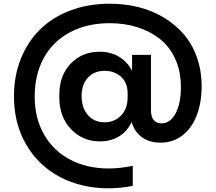

<svg xmlns="http://www.w3.org/2000/svg" viewBox="-20 -770 1166 1035"><path d="M565.9 245.1Q419.4 245.1 303.7 184.3Q188 123.5 121.6 10Q55.2 -103.5 55.2 -251Q55.2 -359.9 92 -452.4Q128.9 -544.9 195.3 -610.6Q261.7 -676.3 358.4 -713.1Q455.1 -750 570.8 -750Q652.3 -750 726.1 -731.7Q799.8 -713.4 862.1 -676Q924.3 -638.7 970 -586.2Q1015.6 -533.7 1041.3 -461.4Q1066.9 -389.2 1066.9 -304.2Q1066.9 -216.8 1040.5 -148.2Q1014.2 -79.6 963.6 -40.3Q913.1 -1 845.2 -1Q785.6 -1 744.9 -30.5Q704.1 -60.1 689.9 -112.8Q665.5 -61 621.1 -34.4Q576.7 -7.8 519 -7.8Q424.8 -7.8 362.3 -74.2Q299.8 -140.6 299.8 -244.1V-259.8Q299.8 -363.3 361.3 -427.2Q422.9 -491.2 517.1 -491.2Q576.2 -491.2 621.6 -464.1Q667 -437 691.9 -388.2V-474.1H793.9V-173.8Q793.9 -140.1 809.1 -122.6Q824.2 -105 851.1 -105Q897.5 -105 926.3 -158Q955.1 -210.9 955.1 -299.8Q955.1 -385.7 924.3 -452.9Q893.6 -520 840.3 -561.3Q787.1 -602.5 719 -623.8Q650.9 -645 571.8 -645Q448.2 -645 356.2 -595.5Q264.2 -545.9 215.6 -456.8Q167 -367.7 167 -250Q167 -133.3 217.5 -44.9Q268.1 43.5 358.6 90.8Q449.2 138.2 565.9 138.2Q625 138.2 695.8 124V231.9Q629.9 245.1 565.9 245.1ZM543.9 -110.8Q596.7 -110.8 632.3 -147.2Q668 -183.6 668 -245.1V-267.1Q668 -324.2 632.3 -356.2Q596.7 -388.2 543.9 -388.2Q487.3 -388.2 453.6 -351.1Q419.9 -314 419.9 -252Q419.9 -189.5 453.6 -150.1Q487.3 -110.8 543.9 -110.8Z"/></svg>

Font: Sora SemiBold
Style: Regular
Weight: 600
Designer: Jonathan Barnbrook, Julián Moncada
Foundry: Barnbrook Fonts
Version: Version 2.000